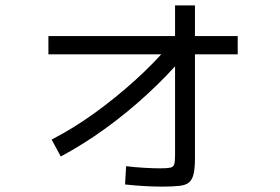

<svg xmlns="http://www.w3.org/2000/svg" viewBox="-20 -661 1040 714"><path d="M172 -142Q252 -183 331 -240Q410 -297 483 -363Q556 -429 615 -499L667 -455Q603 -380 527.5 -310.5Q452 -241 371 -182.5Q290 -124 206 -79ZM583 33Q554 33 517.5 31Q481 29 445 25L449 -43Q481 -39 516 -37Q551 -35 575 -35Q602 -35 613.5 -37.5Q625 -40 628 -50.5Q631 -61 631 -84V-641H705V-73Q705 -38 700.5 -16.5Q696 5 684.5 16Q673 27 648.5 30Q624 33 583 33ZM160 -459V-527H864V-459Z"/></svg>

Font: M PLUS 1
Style: Regular
Weight: 400
Designer: Coji Morishita
Foundry: UNDERFOREST DESIGN
Version: Version 1.001